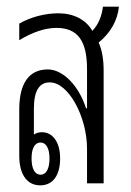

<svg xmlns="http://www.w3.org/2000/svg" viewBox="-20 -552 393 578"><path d="M101 6C139 6 161 -24 161 -75C161 -124 139 -154 106 -154C96 -154 88 -151 82 -147C82 -152 82 -156 82 -160V-224C82 -279 98 -304 130 -304C186 -304 242 -201 242 -104V0H292V-339C292 -374 287 -402 277 -424C314 -454 334 -492 338 -532H290C286 -502 276 -478 258 -459C239 -493 201 -512 156 -512C116 -512 73 -501 38 -481V-431C79 -456 117 -468 150 -468C214 -468 242 -429 242 -344V-226H239C217 -295 169 -343 124 -343C68 -343 38 -302 38 -223V-83C38 -26 62 6 101 6ZM102 -26C85 -26 75 -44 75 -75C75 -106 85 -123 102 -123C119 -123 129 -105 129 -75C129 -44 119 -26 102 -26Z"/></svg>

Font: Noto Sans Thai Looped UI Condensed Light
Style: Regular
Weight: 300
Width: 3
Designer: Cadson Demak Team
Foundry: Cadson Demak Co., Ltd.
Version: Version 1.000